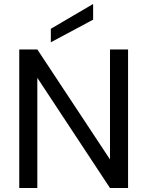

<svg xmlns="http://www.w3.org/2000/svg" viewBox="-20 -947 743 967"><path d="M625 0H534L168 -555V0H77V-698H168L534 -144V-698H625ZM449 -848 236 -734V-802L449 -927Z"/></svg>

Font: DVN-Poppins
Style: Regular
Weight: 400
Designer: Ninad Kale (Devanagari), Jonny Pinhorn (Latin)
Foundry: Indian Type Foundry
Version: 4.004